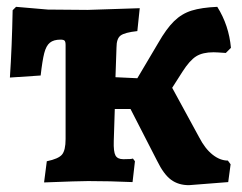

<svg xmlns="http://www.w3.org/2000/svg" viewBox="-20 -530 708 562"><path d="M647 -60 655 -49 648 3 533 12Q502 12 480.5 -4Q459 -20 440 -59L362 -211H316L313 -117Q312 -86 318 -75Q324 -64 341 -64Q366 -64 369 -66L375 -58L368 3Q302 0 238 0Q211 0 109 4L117 -58Q151 -65 161.5 -77.5Q172 -90 172 -123V-398Q172 -408 169 -411Q166 -414 157 -414Q137 -414 126 -405Q115 -396 109.5 -374.5Q104 -353 99 -309L9 -303Q15 -393 17 -500L27 -510L120 -502L236 -501L389 -506L382 -439Q345 -435 333 -426Q321 -417 321 -391L318 -304L382 -301L443 -404Q467 -446 489.5 -468Q512 -490 541 -499Q570 -508 616 -510Q650 -456 656 -390L641 -375Q613 -377 605 -377Q573 -377 554 -365Q535 -353 514 -320L484 -273L563 -128Q580 -95 602 -77.5Q624 -60 647 -60Z"/></svg>

Font: Alegreya SC ExtraBold
Style: Regular
Weight: 800
Designer: Juan Pablo del Peral
Foundry: Huerta Tipografica
Version: Version 2.007; ttfautohint (v1.6)